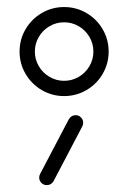

<svg xmlns="http://www.w3.org/2000/svg" viewBox="-20 -539 372 559"><path d="M251.9 -388.9Q251.9 -411.9 240.4 -431.5Q228.9 -451.1 209.3 -462.6Q189.6 -474.1 166.7 -474.1Q143.7 -474.1 124.1 -462.6Q104.4 -451.1 93 -431.5Q81.5 -411.9 81.5 -388.9Q81.5 -365.9 93 -346.3Q104.4 -326.7 124.1 -315.2Q143.7 -303.7 166.7 -303.7Q189.6 -303.7 209.3 -315.2Q228.9 -326.7 240.4 -346.3Q251.9 -365.9 251.9 -388.9ZM37 -388.9Q37 -424.1 54.4 -453.9Q71.9 -483.7 101.7 -501.1Q131.5 -518.5 166.7 -518.5Q201.9 -518.5 231.7 -501.1Q261.5 -483.7 278.9 -453.9Q296.3 -424.1 296.3 -388.9Q296.3 -353.7 278.9 -323.9Q261.5 -294.1 231.7 -276.7Q201.9 -259.3 166.7 -259.3Q131.5 -259.3 101.7 -276.7Q71.9 -294.1 54.4 -323.9Q37 -353.7 37 -388.9ZM116.3 0Q107 0 100.6 -6.5Q94.1 -13 94.1 -22.2Q94.1 -27.8 97 -33L180.4 -191.9Q183.3 -197 188.5 -200.4Q193.7 -203.7 200 -203.7Q209.3 -203.7 215.7 -197.2Q222.2 -190.7 222.2 -181.5Q222.2 -175.2 219.6 -171.1L135.9 -11.5Q133 -6.3 127.8 -3.1Q122.6 0 116.3 0Z"/></svg>

Font: 26F Galaxy Hebrew
Style: Regular
Weight: 400
Designer: C₂₉H₂₅N₃O₅
Version: Version 1.000